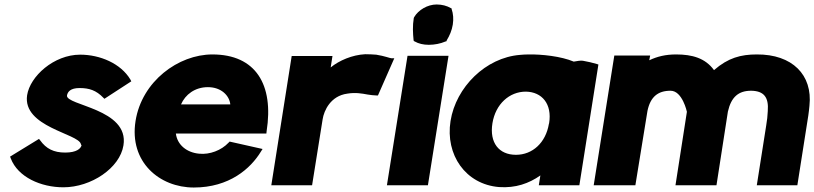

<svg xmlns="http://www.w3.org/2000/svg" viewBox="-20 -827 3635 857"><path d="M25 -128 28 -120C60 -36 163 9 263 9C387 9 515 -77 531 -178C558 -342 272 -356 279 -401C282 -417 294 -434 335 -434C378 -434 409 -424 441 -391L446 -386L566 -464L562 -472C519 -544 426 -583 338 -583C220 -583 114 -486 101 -402C80 -260 330 -231 341 -184L342 -181L344 -179C341 -164 322 -146 271 -146C220 -146 186 -163 159 -201L154 -207Z M585 -287C556 -104 692 10 845 10C1004 10 1099 -75 1145 -151L1152 -162L1005 -195L1000 -190C968 -156 916 -136 869 -141C813 -146 771 -181 765 -231H1169L1170 -241C1203 -450 1121 -584 928 -584C776 -584 613 -464 585 -287ZM788 -361C807 -405 850 -438 908 -438C968 -438 1004 -400 1008 -361Z M1191 0H1373L1420 -294C1426 -334 1456 -399 1530 -409C1566 -415 1594 -410 1621 -405C1635 -403 1648 -401 1659 -401H1667L1740 -567H1727C1721 -567 1697 -577 1659 -583H1658C1644 -584 1629 -585 1610 -585C1552 -582 1494 -557 1456 -526L1464 -577H1282Z M1707 0H1890L1982 -578H1799ZM1827 -747C1821 -712 1823 -678 1826 -648L1827 -644L1831 -642C1848 -632 1870 -627 1894 -627C1919 -627 1946 -632 1969 -642L1973 -643L1974 -647C1987 -668 1997 -692 2001 -717C2005 -742 2003 -766 1996 -786V-789L1992 -791C1975 -801 1953 -807 1929 -807C1888 -807 1847 -782 1829 -751L1828 -749Z M1991 -287C1967 -136 2058 -4 2208 8C2281 13 2341 -8 2392 -44L2385 0H2566L2651 -539L2645 -541C2626 -547 2603 -552 2581 -556H2580C2569 -557 2559 -555 2541 -552C2484 -576 2398 -585 2339 -584C2325 -584 2312 -583 2301 -582C2148 -570 2015 -438 1991 -287ZM2178 -277C2192 -363 2254 -418 2327 -418C2399 -417 2445 -363 2431 -277L2430 -274C2416 -190 2357 -136 2283 -136C2207 -136 2164 -190 2178 -277Z M2630 0H2816L2870 -332C2883 -395 2917 -422 2973 -422C3026 -422 3046 -328 3046 -328L2995 0H3178L3229 -329C3244 -395 3277 -422 3333 -422C3389 -421 3412 -394 3407 -331C3406 -310 3404 -290 3400 -267L3358 0H3539L3588 -312C3590 -327 3592 -342 3593 -355C3608 -493 3516 -585 3358 -584C3287 -584 3230 -569 3167 -514C3128 -568 3069 -584 2998 -584C2951 -584 2914 -575 2878 -558L2882 -579H2722Z"/></svg>

Font: Rabbid Highway Sign IV
Style: BlkObl
Weight: 400
Foundry: Cannot Into Space Fonts
Version: Version 0.277